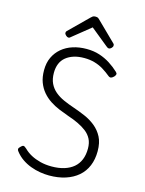

<svg xmlns="http://www.w3.org/2000/svg" viewBox="-170 -1298 1066 1414"><g transform="rotate(15 363.0 -590.5)"><path d="M348 19Q315 19 278.5 13Q242 7 206 -6.5Q170 -20 139 -41.5Q108 -63 85 -93Q77 -102 77.5 -110.5Q78 -119 90 -130Q101 -142 109.5 -143Q118 -144 134 -129Q159 -104 191 -87Q223 -70 262.5 -60Q302 -50 348 -50Q402 -50 444 -63Q486 -76 515 -100.5Q544 -125 559 -161.5Q574 -198 574 -246Q574 -289 558.5 -319Q543 -349 515.5 -370.5Q488 -392 451.5 -409.5Q415 -427 372 -441Q335 -454 297.5 -469.5Q260 -485 226.5 -507Q193 -529 167.5 -559Q142 -589 127 -628.5Q112 -668 112 -721Q112 -777 132 -819.5Q152 -862 187.5 -892Q223 -922 271 -937.5Q319 -953 376 -953Q430 -953 474.5 -938.5Q519 -924 556.5 -900Q594 -876 626 -846Q636 -837 634.5 -828.5Q633 -820 624 -810Q613 -799 603.5 -796Q594 -793 583 -801Q554 -825 523 -844Q492 -863 455.5 -873.5Q419 -884 376 -884Q331 -884 296.5 -873Q262 -862 237 -841.5Q212 -821 199.5 -790.5Q187 -760 187 -721Q187 -674 203 -640.5Q219 -607 247.5 -583Q276 -559 314 -542Q352 -525 394 -511Q438 -496 483.5 -476.5Q529 -457 566 -427Q603 -397 625.5 -354Q648 -311 648 -246Q648 -184 627.5 -134.5Q607 -85 567.5 -51Q528 -17 472.5 1Q417 19 348 19ZM222 -999Q214 -999 203.5 -1008.5Q193 -1018 193 -1027Q193 -1030 194 -1034Q195 -1038 199 -1042L342 -1183Q349 -1190 356 -1195Q363 -1200 377 -1200Q391 -1200 398 -1195Q405 -1190 411 -1183L555 -1042Q559 -1038 559.5 -1034Q560 -1030 560 -1027Q560 -1018 550.5 -1008.5Q541 -999 532 -999Q526 -999 521.5 -1001.5Q517 -1004 511 -1009L377 -1118L243 -1010Q237 -1004 232.5 -1001.5Q228 -999 222 -999Z"/></g></svg>

Font: Playwrite US Modern Light
Style: Regular
Weight: 300
Designer: Veronika Burian, José Scaglione
Foundry: TypeTogether
Version: Version 1.003